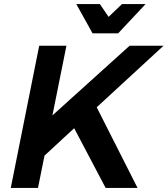

<svg xmlns="http://www.w3.org/2000/svg" viewBox="-20 -925 825 945"><path d="M657 0H500L345 -294L199 -159L167 0H33L173 -700H307L238 -357L618 -700H785L456 -397ZM561.5 -761H435.5L355.5 -905H471.5L514.5 -842L580.5 -905H696.5Z"/></svg>

Font: Argentum Sans Medium
Style: Italic
Weight: 500
Italic angle: -11°
Designer: Julieta Ulanovsky (font), Cristiano Sobral (main changes and remaster)
Foundry: Julieta Ulanovsky (font), Cristiano Sobral (main changes and remaster)
Version: Version 2.007;June 15, 2022;FontCreator 14.0.0.2814 64-bit; 